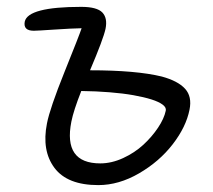

<svg xmlns="http://www.w3.org/2000/svg" viewBox="-20 -535 619 557"><path d="M265.1 2Q175.3 2 137.9 -48.1Q100.6 -98.1 116.2 -176.8Q124.5 -220.2 167.2 -326.4Q210 -432.6 216.8 -453.1Q188.5 -452.6 137.9 -449.2Q87.4 -445.8 78.1 -445.8Q46.9 -445.8 51.8 -472.2Q61 -515.1 215.8 -515.1Q261.2 -515.1 276.9 -498.8Q292.5 -482.4 286.1 -451.2Q279.8 -421.9 241.2 -331.1Q375 -331.1 449.2 -313Q496.1 -300.3 516.8 -277.6Q537.6 -254.9 529.8 -216.8Q520 -167 481.2 -116.7Q442.4 -66.4 383.5 -32.2Q324.7 2 265.1 2ZM187 -182.1Q163.1 -61 271 -61Q303.7 -61 337.2 -76.4Q370.6 -91.8 395.8 -115Q420.9 -138.2 438.5 -164.6Q456.1 -190.9 460.9 -213.9Q462.9 -223.1 451.9 -231.4Q440.9 -239.7 419.2 -246.6Q397.5 -253.4 367.2 -258.8Q336.9 -264.2 298.1 -267.3Q259.3 -270.5 215.8 -271Q193.4 -214.4 187 -182.1Z"/></svg>

Font: Shantell Sans Irregular
Style: Italic
Weight: 300
Italic angle: -11.31°
Designer: Stephen Nixon, Anya Danilova, Shantell Martin
Foundry: Arrow Type
Version: Version 1.006;[9816181b4]